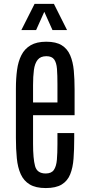

<svg xmlns="http://www.w3.org/2000/svg" viewBox="-20 -955 453 984"><path d="M214.4 8.8Q163.1 8.8 132.3 -9.8Q101.6 -28.3 86.2 -62.5Q70.8 -96.7 66.2 -143.8Q61.5 -190.9 61.5 -248V-501Q61.5 -552.7 67.4 -596.4Q73.2 -640.1 89.8 -672.6Q106.4 -705.1 137.2 -723.1Q168 -741.2 217.3 -741.2Q267.6 -741.2 296.6 -722.9Q325.7 -704.6 339.8 -671.4Q354 -638.2 358.2 -593.5Q362.3 -548.8 362.3 -495.6V-364.7H149.4V-218.3Q149.4 -142.1 159.7 -104Q169.9 -65.9 214.4 -65.9Q243.7 -65.9 256.1 -84.2Q268.6 -102.5 271.5 -136Q274.4 -169.4 274.4 -215.8V-272.9H360.4V-245.1Q360.4 -188.5 356.9 -142.1Q353.5 -95.7 339.8 -61.8Q326.2 -27.8 296.4 -9.5Q266.6 8.8 214.4 8.8ZM149.4 -429.7H274.4V-522.9Q274.4 -569.8 272 -601.8Q269.5 -633.8 257.6 -650.4Q245.6 -667 217.8 -667Q187.5 -667 172.9 -648.4Q158.2 -629.9 153.8 -596.7Q149.4 -563.5 149.4 -519ZM89.4 -800.8 157.2 -935.1H256.3L323.7 -800.8H249L207 -894.5L165 -800.8Z"/></svg>

Font: AntonioLight
Style: Regular
Weight: 300
Designer: Vernon Adams
Foundry: Vernon Adams
Version: Version 1.002